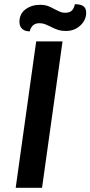

<svg xmlns="http://www.w3.org/2000/svg" viewBox="-20 -898 432 918"><path d="M153 -700H279L181 0H55ZM73 -793Q73 -832 102 -853.5Q131 -875 171 -875Q193 -875 208.5 -869.5Q224 -864 243 -853Q259 -845 268.5 -841Q278 -837 291 -837Q313 -837 323.5 -847.5Q334 -858 338 -878Q365 -878 378.5 -868.5Q392 -859 392 -837Q392 -802 364 -776Q336 -750 296 -750Q273 -750 256.5 -755.5Q240 -761 221 -771Q202 -780 192 -783.5Q182 -787 168 -787Q132 -787 122 -748Q99 -748 86 -760Q73 -772 73 -793Z"/></svg>

Font: Krub SemiBold
Style: Italic
Weight: 600
Italic angle: -8°
Designer: Ekaluck Peanpanawate
Foundry: Cadson Demak Co.,Ltd.
Version: Version 1.000; ttfautohint (v1.6)